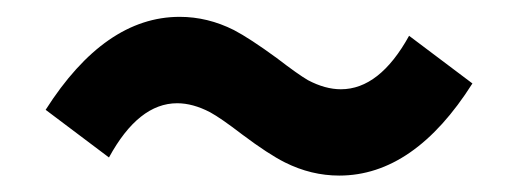

<svg xmlns="http://www.w3.org/2000/svg" viewBox="-20 -480 615 228"><path d="M382.8 -271.5Q349.6 -271.5 318.4 -287.1Q298.8 -296.9 267.6 -320.3Q242.2 -339.8 229.5 -346.7Q209 -357.4 190.4 -357.4Q144.5 -357.4 109.4 -293L34.2 -349.6Q104.5 -460 193.4 -460Q226.6 -460 257.8 -444.3Q276.4 -434.6 308.6 -411.1Q334 -391.6 345.7 -384.8Q366.2 -374 384.8 -374Q430.7 -374 465.8 -437.5L541 -380.9Q471.7 -271.5 382.8 -271.5Z"/></svg>

Font: Bpmf GenYo Gothic B
Style: B
Weight: 700
Foundry: But Ko
Version: Version 1.320